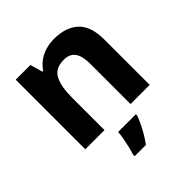

<svg xmlns="http://www.w3.org/2000/svg" viewBox="-208 -700 1066 1066"><g transform="rotate(-45 325.0 -167.5)"><path d="M385.1 -556.4Q475 -556.4 527 -509Q579.1 -461.6 579.1 -355.6V0H428.6V-318Q428.6 -376.9 407.5 -406.4Q386.3 -436 341 -436Q273.3 -436 248.8 -389.6Q224.2 -343.2 224.2 -256V0H73.4V-546.4H188.8L209.9 -473.4H216.1Q234.1 -500.2 259.4 -518.7Q284.7 -537.2 316.3 -546.8Q348 -556.4 385.1 -556.4ZM409.6 71.2Q401.3 94.7 389.1 119.8Q376.9 144.8 362 170.4Q347 195.9 328.4 221H240.1V207.8Q246.9 188.3 253.3 161.5Q259.6 134.7 264.5 107.8Q269.4 80.8 270.1 61H409.6Z"/></g></svg>

Font: Noto Sans Meetei Mayek
Style: Regular
Weight: 400
Designer: Monotype Design Team and Neelakash Kshetrimayum
Foundry: Monotype Imaging Inc.
Version: Version 2.002